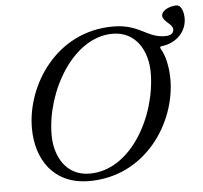

<svg xmlns="http://www.w3.org/2000/svg" viewBox="-53 -788 905 857"><g transform="rotate(-5 400.0 -359.5)"><path d="M313 14C568 14 713 -215 713 -407C713 -462 701 -515 683 -544C675 -558 685 -557 690 -558C758 -567 800 -617 800 -673C800 -697 792 -733 768 -733C740 -733 701 -718 701 -692C701 -680 713 -669 725 -658C735 -649 745 -639 745 -629C745 -611 733 -601 706 -601C666 -601 639 -616 607 -632C575 -648 538 -664 478 -664C223 -664 78 -435 78 -243C78 -105 152 14 313 14ZM318 -19C211 -19 163 -111 163 -205C163 -399 295 -632 473 -632C580 -632 628 -539 628 -445C628 -251 504 -19 318 -19Z"/></g></svg>

Font: EB Garamond
Style: Italic
Weight: 400
Italic angle: -17.2°
Designer: Georg Duffner and Octavio Pardo
Foundry: Georg Duffner
Version: Version 1.000;PS 001.000;hotconv 1.0.88;makeotf.lib2.5.64775